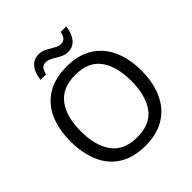

<svg xmlns="http://www.w3.org/2000/svg" viewBox="-240 -1133 1261 1261"><g transform="rotate(-45 390.5 -502.5)"><path d="M720 -409Q720 -299 682.5 -216Q645 -133 572 -87Q499 -41 391 -41Q280 -41 206.5 -87Q133 -133 97 -216.5Q61 -300 61 -410Q61 -520 97 -602Q133 -684 206.5 -730Q280 -776 392 -776Q499 -776 572 -730.5Q645 -685 682.5 -602.5Q720 -520 720 -409ZM156 -409Q156 -274 213 -196.5Q270 -119 391 -119Q513 -119 569 -196.5Q625 -274 625 -409Q625 -544 569 -620.5Q513 -697 392 -697Q271 -697 213.5 -620.5Q156 -544 156 -409ZM208 -835Q214 -894 242.5 -928.5Q271 -963 318 -963Q348 -963 374.5 -948.5Q401 -934 425 -920Q449 -906 470 -906Q493 -906 505.5 -920.5Q518 -935 525 -964H575Q569 -906 541 -871Q513 -836 466 -836Q438 -836 411.5 -850Q385 -864 360.5 -878.5Q336 -893 314 -893Q290 -893 278 -878.5Q266 -864 259 -835Z"/></g></svg>

Font: Noto Sans Tamil UI
Style: Regular
Weight: 400
Designer: Jelle Bosma - Monotype Design Team
Foundry: Monotype Imaging Inc.
Version: Version 2.004; ttfautohint (v1.8.4.7-5d5b)